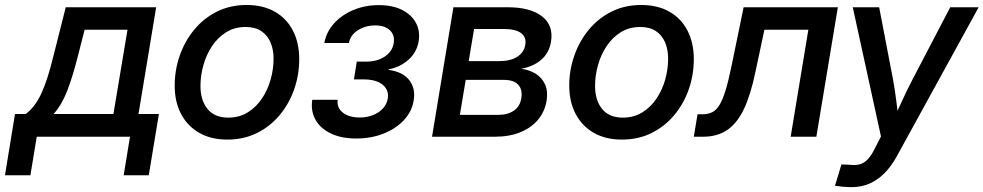

<svg xmlns="http://www.w3.org/2000/svg" viewBox="-75 -559 4021 785"><path d="M-54.7 157.7 -13.7 -92.8H30.3Q49.8 -107.9 65.4 -128.4Q81.1 -148.9 94 -176.8Q106.9 -204.6 119.1 -242.4Q131.3 -280.3 143.6 -330.6L193.8 -529.3H563.5L491.2 -92.8H574.7L533.2 157.7H430.7L456.5 0H75.2L49.3 157.7ZM144 -92.8H388.7L446.3 -437.5H271L243.7 -330.6Q223.1 -248.5 200.2 -189Q177.2 -129.4 144 -92.8Z M854.5 11.7Q787.6 11.7 739.5 -15.9Q691.4 -43.5 665.3 -93Q639.2 -142.6 639.2 -209Q639.2 -272.5 659.9 -331.8Q680.7 -391.1 719.2 -437.7Q757.8 -484.4 812 -511.5Q866.2 -538.6 933.1 -538.6Q1000.5 -538.6 1048.6 -511.2Q1096.7 -483.9 1122.6 -433.8Q1148.4 -383.8 1148.4 -317.4Q1148.4 -253.4 1127.9 -194.3Q1107.4 -135.3 1068.8 -88.9Q1030.3 -42.5 976.1 -15.4Q921.9 11.7 854.5 11.7ZM858.4 -78.1Q903.8 -78.1 938.5 -99.9Q973.1 -121.6 996.6 -157Q1020 -192.4 1031.7 -234.6Q1043.5 -276.9 1043.5 -318.4Q1043.5 -357.4 1030.5 -386.7Q1017.6 -416 992.4 -432.4Q967.3 -448.7 929.2 -448.7Q884.3 -448.7 849.9 -427.2Q815.4 -405.8 792 -370.6Q768.6 -335.4 756.6 -292.7Q744.6 -250 744.6 -207.5Q744.6 -149.4 773.2 -113.8Q801.8 -78.1 858.4 -78.1Z M1381.8 7.3Q1320.8 7.3 1277.8 -13.2Q1234.9 -33.7 1214.8 -69.6Q1194.8 -105.5 1201.7 -150.9H1305.7Q1301.3 -118.2 1326.9 -98.4Q1352.5 -78.6 1395.5 -78.6Q1425.8 -78.6 1450.2 -88.4Q1474.6 -98.1 1490.5 -115.5Q1506.3 -132.8 1510.3 -155.3Q1516.1 -190.9 1489.5 -212.6Q1462.9 -234.4 1411.1 -234.4H1372.1L1383.8 -307.1H1423.3Q1467.3 -307.1 1498.3 -327.9Q1529.3 -348.6 1534.7 -382.8Q1540 -415 1519.3 -435.1Q1498.5 -455.1 1459 -455.1Q1419.9 -455.1 1388.9 -435.8Q1357.9 -416.5 1351.6 -383.3H1251Q1259.3 -428.7 1291 -463.6Q1322.8 -498.5 1370.4 -518.3Q1418 -538.1 1473.6 -538.1Q1529.8 -538.1 1568.6 -518.6Q1607.4 -499 1625.5 -465.6Q1643.6 -432.1 1636.7 -390.1Q1628.9 -344.7 1594.7 -314.5Q1560.5 -284.2 1513.7 -275.4L1513.2 -273.4Q1571.8 -265.6 1598.4 -231.2Q1625 -196.8 1616.2 -147.5Q1608.9 -102.5 1576.2 -67.6Q1543.5 -32.7 1492.9 -12.7Q1442.4 7.3 1381.8 7.3Z M1691.4 0 1778.8 -529.3H2001Q2093.3 -529.3 2141.1 -492.2Q2189 -455.1 2177.7 -387.7Q2169.9 -342.3 2137.9 -314.7Q2106 -287.1 2055.7 -277.8Q2090.3 -273.4 2116 -257.1Q2141.6 -240.7 2153.8 -213.1Q2166 -185.5 2159.7 -147Q2152.3 -102.5 2124.8 -69.6Q2097.2 -36.6 2052.5 -18.3Q2007.8 0 1948.2 0ZM1805.2 -89.4H1961.9Q2000.5 -89.4 2025.6 -106.4Q2050.8 -123.5 2056.2 -156.2Q2062.5 -191.9 2044.2 -212.2Q2025.9 -232.4 1985.4 -232.4H1829.1ZM1841.3 -309.1H1967.3Q2011.7 -309.1 2039.8 -326.9Q2067.9 -344.7 2072.8 -377Q2077.6 -407.7 2054.9 -424.1Q2032.2 -440.4 1986.3 -440.4H1863.3Z M2467.8 11.7Q2400.9 11.7 2352.8 -15.9Q2304.7 -43.5 2278.6 -93Q2252.4 -142.6 2252.4 -209Q2252.4 -272.5 2273.2 -331.8Q2293.9 -391.1 2332.5 -437.7Q2371.1 -484.4 2425.3 -511.5Q2479.5 -538.6 2546.4 -538.6Q2613.8 -538.6 2661.9 -511.2Q2710 -483.9 2735.8 -433.8Q2761.7 -383.8 2761.7 -317.4Q2761.7 -253.4 2741.2 -194.3Q2720.7 -135.3 2682.1 -88.9Q2643.6 -42.5 2589.4 -15.4Q2535.2 11.7 2467.8 11.7ZM2471.7 -78.1Q2517.1 -78.1 2551.8 -99.9Q2586.4 -121.6 2609.9 -157Q2633.3 -192.4 2645 -234.6Q2656.7 -276.9 2656.7 -318.4Q2656.7 -357.4 2643.8 -386.7Q2630.9 -416 2605.7 -432.4Q2580.6 -448.7 2542.5 -448.7Q2497.6 -448.7 2463.1 -427.2Q2428.7 -405.8 2405.3 -370.6Q2381.8 -335.4 2369.9 -292.7Q2357.9 -250 2357.9 -207.5Q2357.9 -149.4 2386.5 -113.8Q2415 -78.1 2471.7 -78.1Z M2761.7 0 2776.9 -91.8H2796.9Q2819.8 -91.8 2836.7 -100.1Q2853.5 -108.4 2866.7 -129.9Q2879.9 -151.4 2891.8 -190.7Q2903.8 -230 2916.5 -292L2965.3 -529.3H3350.6L3262.7 0H3157.7L3230 -437.5H3050.3L3013.2 -263.2Q2994.1 -171.4 2966.6 -113.3Q2939 -55.2 2898.4 -27.6Q2857.9 0 2799.3 0Z M3338.9 200.7 3365.2 113.3 3400.9 114.7Q3422.4 117.7 3439.9 112.8Q3457.5 107.9 3472.2 93Q3486.8 78.1 3500 51.3L3526.9 -1L3411.6 -529.3H3519.5L3576.2 -233.9Q3584.5 -189 3589.8 -144Q3595.2 -99.1 3601.1 -54.2H3570.8Q3591.3 -99.1 3612.1 -144.3Q3632.8 -189.5 3655.8 -233.9L3810.1 -529.3H3926.3L3589.4 84Q3567.4 123 3539.8 150.4Q3512.2 177.7 3479.2 191.9Q3446.3 206.1 3407.7 206.1Q3388.2 206.1 3370.1 204.3Q3352.1 202.6 3338.9 200.7Z"/></svg>

Font: Inter 24pt Medium
Style: Italic
Weight: 500
Italic angle: -9.3988°
Designer: Rasmus Andersson
Foundry: rsms
Version: Version 4.001;git-66647c0bb